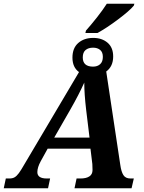

<svg xmlns="http://www.w3.org/2000/svg" viewBox="-63 -1003 768 1023"><path d="M395 -840Q421 -869 453 -909.5Q485 -950 506 -983H653L650 -973Q628 -946 566 -899.5Q504 -853 456 -827H392ZM-32 -52H-13Q4 -52 15 -58.5Q26 -65 37.5 -80.5Q49 -96 69 -131L358 -619Q323 -644 323 -696Q323 -747 354 -774Q385 -801 434 -801Q480 -801 510 -775.5Q540 -750 540 -702Q540 -649 503 -622L578 -124Q583 -88 594.5 -70Q606 -52 632 -52H650L638 0H334L345 -52H366Q396 -52 413 -63Q430 -74 430 -97Q430 -118 429 -129L419 -211H191L154 -144Q136 -111 136 -86Q136 -52 186 -52H204L193 0H-43ZM485 -700Q485 -725 470.5 -737Q456 -749 433 -749Q408 -749 393 -736.5Q378 -724 378 -697Q378 -648 433 -648Q456 -648 470.5 -661Q485 -674 485 -700ZM414 -270 396 -418Q386 -503 386 -563Q358 -500 311 -418L226 -270Z"/></svg>

Font: Noto Serif Narrow
Style: Bold Italic
Weight: 700
Width: 4
Italic angle: -12°
Designer: Monotype Design Team
Foundry: Monotype Imaging Inc.
Version: Version 1.001